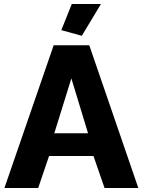

<svg xmlns="http://www.w3.org/2000/svg" viewBox="-20 -935 710 955"><path d="M247 -710H424L668 0H500L445 -159H224L170 0H2ZM418 -272 335 -545 250 -272ZM387 -757 285 -785 337 -915H482Z"/></svg>

Font: Raleway Thin ExtraBold
Style: Regular
Weight: 800
Version: Version 4.026